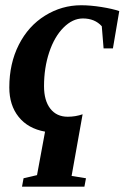

<svg xmlns="http://www.w3.org/2000/svg" viewBox="-20 -491 484 724"><path d="M250 172.4 304.2 181.2 298.3 212.9H63L68.8 181.2L119.6 169.4L149.9 5.4Q85.4 -6.3 50.3 -50.3Q15.1 -94.2 15.1 -161.1Q15.1 -251.5 51 -322.3Q86.9 -393.1 149.9 -432.1Q212.9 -471.2 286.1 -471.2Q321.3 -471.2 362.5 -464.6Q403.8 -458 429.7 -449.2L405.8 -308.6H370.6L363.8 -392.1Q337.4 -421.4 292.5 -421.4Q253.9 -421.4 219.5 -387Q185.1 -352.5 165.5 -293.7Q146 -234.9 146 -166Q146 -111.8 169.7 -81.3Q193.4 -50.8 235.4 -50.8Q264.6 -50.8 291.5 -60.1Z"/></svg>

Font: Tinos
Style: Bold Italic
Weight: 700
Italic angle: -16.333°
Designer: Steve Matteson
Foundry: Monotype Imaging Inc.
Version: Version 1.23